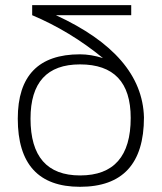

<svg xmlns="http://www.w3.org/2000/svg" viewBox="-20 -718 626 743"><path d="M289.6 4.9Q48.8 4.9 48.8 -258.8Q48.8 -507.8 289.6 -507.8Q331.5 -507.8 378.4 -493.2Q251.5 -597.2 104.5 -659.2V-698.2H487.8V-659.2H196.3Q530.8 -505.4 537.1 -263.7Q537.1 4.9 289.6 4.9ZM485.8 -261.7Q485.8 -468.8 289.6 -468.8Q98.1 -468.8 98.1 -258.8Q98.1 -39.1 290 -39.1Q485.8 -39.1 485.8 -261.7Z"/></svg>

Font: Sansation Light
Style: Light
Weight: 300
Designer: Bernd Montag
Version: Version 1.301